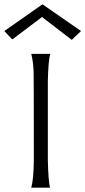

<svg xmlns="http://www.w3.org/2000/svg" viewBox="-68 -871 396 891"><path d="M77 -621H165Q156 -587 154 -494V-310V-129Q156 -35 164 0H77Q88 -38 89 -128Q89 -509 88 -539Q86 -587 77 -621ZM308 -727 265 -686 127 -792Q126 -792 -11 -688L-48 -727L129 -851Q163 -828 308 -727Z"/></svg>

Font: GFS Neohellenic Rg
Style: Regular
Weight: 400
Designer: Takis Katsoulidis and George D. Matthiopoulos
Foundry: Takis Katsoulidis and George D. Matthiopoulos
Version: Version 1.0